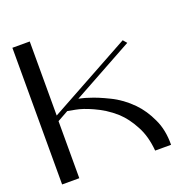

<svg xmlns="http://www.w3.org/2000/svg" viewBox="-133 -866 946 985"><g transform="rotate(-20 340.5 -373.0)"><path d="M268.6 -384.8Q379.9 -446.3 602.5 -568.4Q596.7 -575.2 585 -588.9Q434.6 -506.8 134.8 -341.8Q134.8 -476.6 134.8 -746.1Q102.5 -746.1 40 -746.1Q40 -497.1 40 0Q71.3 0 133.8 0Q133.8 -103.5 133.8 -311.5Q154.3 -322.3 193.4 -344.7Q197.3 -343.8 235.4 -336.9Q273.4 -330.1 325.2 -306.6Q353.5 -293.9 381.8 -276.4Q411.1 -257.8 438.5 -233.4Q479.5 -195.3 509.8 -137.7Q541 -81.1 547.9 0Q577.1 0 634.8 0Q635.7 -82 606.4 -142.6Q578.1 -204.1 536.1 -247.1Q485.4 -298.8 424.8 -328.1Q365.2 -357.4 323.2 -370.1Q300.8 -377.9 286.1 -380.9Q271.5 -383.8 268.6 -384.8Z"/></g></svg>

Font: Suave
Style: Regular
Weight: 400
Designer: Manu Ambady
Version: Version 1.0